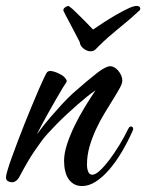

<svg xmlns="http://www.w3.org/2000/svg" viewBox="-87 -603 493 647"><path d="M359.9 -162.1Q342.8 -123.5 322.5 -89.6Q302.2 -55.7 280.3 -30.5Q258.3 -5.4 235.4 9.3Q212.4 23.9 189.9 23.9Q174.3 23.9 162.8 17.6Q151.4 11.2 143.8 0Q136.2 -11.2 132.6 -26.9Q128.9 -42.5 128.9 -61Q128.9 -86.4 138.9 -116.9Q148.9 -147.5 164.3 -179.2Q179.7 -210.9 198.5 -241.7Q217.3 -272.5 234.9 -298.8Q222.7 -290.5 206.8 -277.8Q190.9 -265.1 173.6 -250Q156.2 -234.9 138.2 -218Q120.1 -201.2 104 -184.8Q87.9 -168.5 74.2 -153.3Q60.5 -138.2 51.8 -126Q24.9 -89.4 7.8 -60.1Q-9.3 -30.8 -19 -12.2Q-25.9 1.5 -32.7 6.3Q-39.6 11.2 -46.9 11.2Q-53.2 11.2 -60.1 7.6Q-66.9 3.9 -66.9 -5.9Q-66.9 -11.7 -61.5 -29.8Q-56.2 -47.9 -47.1 -73Q-38.1 -98.1 -26.6 -128.4Q-15.1 -158.7 -2.7 -189.7Q9.8 -220.7 22 -250.2Q34.2 -279.8 44.4 -303.2Q54.7 -326.7 62 -342Q69.3 -357.4 71.8 -359.9Q78.1 -366.2 92.5 -362.3Q106.9 -358.4 121.1 -350.1Q127.9 -345.7 131.6 -341.3Q135.3 -336.9 137.2 -333Q138.2 -330.6 137.7 -328.6Q137.2 -326.7 136.2 -325.2Q134.8 -323.7 125 -307.9Q115.2 -292 101.1 -267.3Q86.9 -242.7 69.8 -211.9Q52.7 -181.2 37.1 -149.9Q60.5 -182.1 82.5 -207.5Q104.5 -232.9 121.6 -251.5Q141.1 -272.5 159.2 -289.1Q211.4 -335 240.5 -357.4Q269.5 -379.9 285.2 -379.9Q291.5 -379.9 298.6 -375.7Q305.7 -371.6 311.5 -364.7Q317.4 -357.9 321.3 -349.1Q325.2 -340.3 325.2 -331.1Q325.2 -321.8 316.4 -305.9Q307.6 -290 294.4 -268.8Q281.2 -247.6 265.6 -221.9Q250 -196.3 236.8 -168Q223.6 -139.6 214.8 -109.4Q206.1 -79.1 206.1 -48.8Q206.1 -34.7 210.2 -24.4Q214.4 -14.2 224.1 -14.2Q234.4 -14.2 249.8 -28.3Q265.1 -42.5 282 -64.9Q298.8 -87.4 315.7 -115Q332.5 -142.6 345.2 -168.9Q349.1 -176.8 354 -176.8Q356.4 -176.8 359.1 -175Q361.8 -173.3 361.8 -168.9Q361.8 -166 359.9 -162.1ZM127.4 -565.4Q126.5 -566.4 126.5 -568.4Q126.5 -574.2 132.8 -578.6Q139.2 -583 143.6 -583Q147 -581.5 157.2 -572.8Q165.5 -564.9 182.1 -548.8Q198.7 -532.7 226.6 -503.4Q240.7 -513.2 261.7 -526.9Q282.7 -540.5 304.2 -553Q325.7 -565.4 344.5 -574.2Q363.3 -583 373.5 -583Q379.4 -583 382.6 -580.6Q385.7 -578.1 385.7 -574.2Q385.7 -568.8 379.4 -564.5Q359.4 -545.9 342.5 -531.7Q325.7 -517.6 309.8 -504.6Q293.9 -491.7 278.3 -478Q262.7 -464.4 245.6 -447.3Q238.8 -440.4 233.6 -435.3Q228.5 -430.2 216.8 -430.2Q212.4 -430.2 206.5 -432.4Q200.7 -434.6 195.3 -438.7Q189.9 -442.9 186 -448.5Q182.1 -454.1 181.6 -461.4Q170.4 -482.9 161.9 -499.3Q153.3 -515.6 146.7 -528.1Q140.1 -540.5 135.3 -549.6Q130.4 -558.6 127.4 -565.4Z"/></svg>

Font: Mervale Script
Style: Regular
Weight: 400
Designer: Astigmatic (AOETI)
Foundry: Astigmatic (AOETI)
Version: Version 1.000